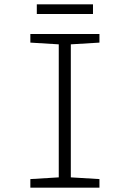

<svg xmlns="http://www.w3.org/2000/svg" viewBox="-20 -872 603 892"><path d="M121 0V-40L253 -48V-666L121 -674V-714H442V-674L309 -666V-48L442 -40V0ZM151 -807V-852H412V-807Z"/></svg>

Font: Noto Sans Mono SemiCondensed Light
Style: Regular
Weight: 300
Width: 4
Designer: Monotype Design Team
Foundry: Monotype Imaging Inc.
Version: Version 2.014; ttfautohint (v1.8.4.7-5d5b)